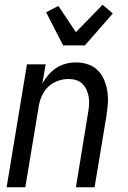

<svg xmlns="http://www.w3.org/2000/svg" viewBox="-20 -792 540 812"><path d="M8 0 94 -520H173L159 -438Q170 -458 184.5 -475Q199 -492 218 -504.5Q237 -517 258.5 -522.5Q280 -528 301 -528Q327 -528 351.5 -520Q376 -512 393.5 -494.5Q411 -477 420.5 -454Q430 -431 434 -405.5Q438 -380 436 -353.5Q434 -327 430 -301L380 0H301L352 -312Q355 -329 356.5 -346Q358 -363 355.5 -379.5Q353 -396 346.5 -411Q340 -426 329 -437Q318 -448 302.5 -453Q287 -458 270 -458Q247 -458 223.5 -449.5Q200 -441 182.5 -423.5Q165 -406 155.5 -383Q146 -360 143 -337L87 0ZM247 -600 175 -740 227 -767 301 -656 414 -772 457 -735 339 -600Z"/></svg>

Font: Iosevka
Style: Italic
Weight: 400
Italic angle: -9°
Monospace: yes
Designer: Belleve Invis
Foundry: Belleve Invis
Version: Version 32.5.0; ttfautohint (v1.8.4)